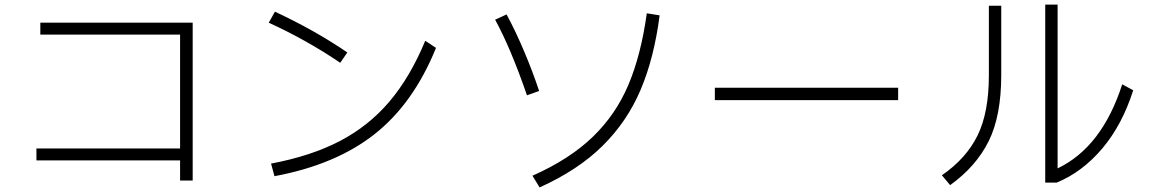

<svg xmlns="http://www.w3.org/2000/svg" viewBox="-20 -790 5040 838"><path d="M821 -2H766V-90H139V-142H766V-639H156V-691H821Z M1465 -516Q1319 -615 1153 -691L1180 -739Q1354 -658 1496 -561ZM1163 -76Q1338 -109 1463.5 -174.5Q1589 -240 1679.5 -346.5Q1770 -453 1836 -612L1883 -581Q1785 -339 1615.5 -205Q1446 -71 1178 -21Z M2304 -23Q2466 -95 2567 -192.5Q2668 -290 2723 -420.5Q2778 -551 2803 -732L2859 -723Q2835 -537 2776 -398Q2717 -259 2609.5 -153Q2502 -47 2335 28ZM2280 -374Q2209 -580 2141 -704L2191 -727Q2230 -655 2268 -565Q2306 -475 2333 -393Z M3900 -353H3100V-407H3900Z M4926 -396Q4878 -245 4791 -142Q4704 -39 4592 7H4542V-770H4596V-55Q4790 -148 4878 -422ZM4296 -765H4350V-462Q4350 -285 4295.5 -174.5Q4241 -64 4127 18L4091 -25Q4198 -99 4247 -199.5Q4296 -300 4296 -461Z"/></svg>

Font: IBM Plex Sans JP Light
Style: Regular
Weight: 300
Designer: Mike Abbink; Paul van der Laan; Pieter van Rosmalen; Wujin Sim; Yejin Wi; Jinhee Kim; Boomi Park; Yona Kim; Kichan Ma
Foundry: Sandoll Inc.
Version: Version 1.002